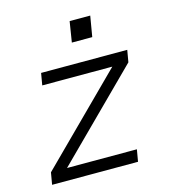

<svg xmlns="http://www.w3.org/2000/svg" viewBox="-107 -810 815 900"><g transform="rotate(-15 300.0 -360.0)"><path d="M35 0 45 -58 451 -462H111L121 -520H539L529 -462L123 -58H462L452 0ZM396 -620H297L313 -720H413Z"/></g></svg>

Font: Iosevka SS04 Lt Ex Obl
Style: Regular
Weight: 300
Width: 7
Italic angle: -9°
Monospace: yes
Designer: Belleve Invis
Foundry: Belleve Invis
Version: Version 19.0.0; ttfautohint (v1.8.4)